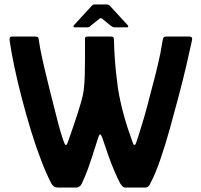

<svg xmlns="http://www.w3.org/2000/svg" viewBox="-20 -836 896 856"><path d="M237 0Q219 0 209 -18Q187 -60 163.5 -121Q140 -182 118 -254Q96 -326 77 -399Q58 -472 44 -538.5Q30 -605 23 -655Q22 -662 23.5 -667.5Q25 -673 34 -673Q35 -673 49.5 -673Q64 -673 83 -673Q102 -673 118 -673Q134 -673 137 -673Q145 -673 148.5 -670.5Q152 -668 153 -658Q157 -627 168 -576.5Q179 -526 201 -438Q217 -375 228.5 -329Q240 -283 249 -252Q258 -221 266 -200Q268 -195 269.5 -192.5Q271 -190 272 -190Q274 -190 274 -190Q274 -190 275 -190Q277 -190 279 -193.5Q281 -197 282 -201Q287 -215 294.5 -236.5Q302 -258 310.5 -283Q319 -308 327.5 -334.5Q336 -361 343 -386Q350 -411 353 -432Q357 -464 358 -502Q359 -540 359 -575Q359 -610 359 -632.5Q359 -655 359 -655Q358 -663 359.5 -668Q361 -673 371 -673Q374 -673 389 -673Q404 -673 422.5 -673Q441 -673 456 -673Q471 -673 474 -673Q482 -673 485 -670.5Q488 -668 488 -658Q489 -616 492 -572.5Q495 -529 499.5 -494.5Q504 -460 506 -442Q515 -385 531 -326.5Q547 -268 570 -205Q574 -196 575 -193Q576 -190 578 -190Q580 -190 580 -190Q580 -190 581 -190Q583 -190 586 -197Q589 -205 598.5 -234Q608 -263 622 -311Q636 -359 652 -423Q664 -467 671.5 -497Q679 -527 684.5 -550.5Q690 -574 695 -598.5Q700 -623 705 -655Q707 -667 710.5 -670Q714 -673 721 -673Q724 -673 739.5 -673Q755 -673 773 -673Q791 -673 806.5 -673Q822 -673 825 -673Q841 -673 835 -652Q826 -609 811 -545Q796 -481 776.5 -407Q757 -333 736.5 -259.5Q716 -186 694 -122.5Q672 -59 650 -18Q649 -14 643.5 -7Q638 0 628 0Q620 0 601.5 0Q583 0 564.5 0Q546 0 537 0Q530 0 523.5 -8Q517 -16 516 -18Q503 -43 489.5 -74.5Q476 -106 463 -143Q450 -180 437 -219Q433 -231 428.5 -236Q424 -241 417 -220Q401 -169 390.5 -137Q380 -105 373 -85.5Q366 -66 359.5 -51Q353 -36 345 -18Q341 -9 334 -4.5Q327 0 322 0Q314 0 295.5 0Q277 0 260 0Q243 0 237 0ZM313 -714Q309 -714 308 -717Q307 -720 309 -723L389 -810Q394 -816 399 -816H458Q464 -816 469 -811L550 -723Q552 -720 551.5 -717Q551 -714 546 -714H493Q486 -714 482.5 -716Q479 -718 474 -721L435 -753Q430 -757 424 -753L383 -720Q380 -717 376.5 -715.5Q373 -714 368 -714Z"/></svg>

Font: Glory Thin
Style: Bold
Weight: 700
Version: Version 1.011